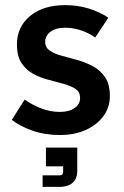

<svg xmlns="http://www.w3.org/2000/svg" viewBox="-20 -517 483 748"><path d="M213 9Q155 9 106.5 -8Q58 -25 26 -50L76 -129Q106 -108 141 -94.5Q176 -81 213 -81Q249 -81 270.5 -96Q292 -111 292 -135Q292 -159 274.5 -170.5Q257 -182 229 -190Q201 -198 169.5 -206Q138 -214 110 -229Q82 -244 64 -271Q46 -298 46 -344Q46 -412 97 -454.5Q148 -497 234 -497Q282 -497 325 -484Q368 -471 402 -448L351 -371Q325 -389 295 -399Q265 -409 233 -409Q198 -409 177 -393.5Q156 -378 156 -354Q156 -332 174.5 -319.5Q193 -307 221.5 -299.5Q250 -292 282 -283Q314 -274 342.5 -258.5Q371 -243 389.5 -216Q408 -189 408 -143Q408 -98 382.5 -64Q357 -30 313.5 -10.5Q270 9 213 9ZM146 211V166H213Q226 166 226 152V131H159V58H281V148Q281 172 271 186Q261 200 245.5 205.5Q230 211 215 211Z"/></svg>

Font: SUSE SemiBold
Style: Regular
Weight: 600
Designer: Rene Bieder
Foundry: SUSE
Version: Version 1.000